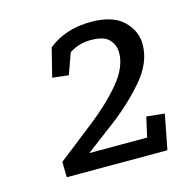

<svg xmlns="http://www.w3.org/2000/svg" viewBox="-67 -847 473 494"><g transform="rotate(-15 170.0 -600.0)"><path d="M126 -667 83 -672 102 -748Q148 -785 216 -785Q274 -785 302 -758Q330 -731 330 -695Q330 -646 290.5 -600.5Q251 -555 202 -518Q153 -481 125 -460H279L291 -513L339 -508L321 -415H53L52 -456Q98 -492 148 -531Q198 -570 232 -610.5Q266 -651 266 -690Q266 -711 252 -725.5Q238 -740 203 -740Q172 -740 146 -723Z"/></g></svg>

Font: Zilla Slab Regular
Style: Italic
Weight: 400
Italic angle: -6°
Designer: Typotheque.com
Foundry: Typotheque type foundry
Version: Version 1.1; 2017; ttfautohint (v1.6)